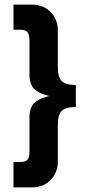

<svg xmlns="http://www.w3.org/2000/svg" viewBox="-20 -770 370 840"><path d="M233 -65Q233 -14 201 18Q169 50 119 50H39V-61H67Q91 -61 100 -71Q109 -81 109 -108V-255Q109 -305 135.5 -324.5Q162 -344 197 -350Q162 -356 135.5 -375.5Q109 -395 109 -445V-593Q109 -619 100 -629.5Q91 -640 67 -640H39V-750H119Q169 -750 201 -718Q233 -686 233 -636V-477Q233 -432 250.5 -415Q268 -398 312 -398V-302Q268 -302 250.5 -285Q233 -268 233 -223Z"/></svg>

Font: Haskoy Bold
Style: Regular
Weight: 700
Designer: Ertekin Erdin
Foundry: Ertekin Erdin
Version: Version 1.500; ttfautohint (v1.8.3)